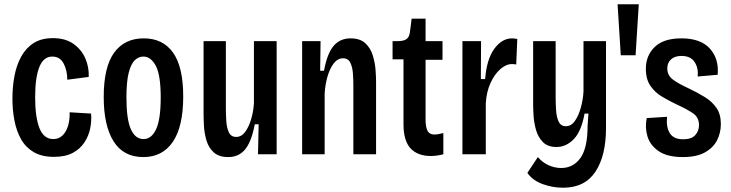

<svg xmlns="http://www.w3.org/2000/svg" viewBox="-20 -720 3412 896"><path d="M232 12Q175 12 137.5 -10Q100 -32 78.5 -70Q57 -108 47.5 -157Q38 -206 38 -260Q38 -315 47.5 -365.5Q57 -416 79 -456Q101 -496 137 -519Q173 -542 227 -542Q285 -542 322.5 -515.5Q360 -489 378 -448Q396 -407 394 -361L294 -348Q294 -391 277 -423.5Q260 -456 224 -456Q183 -456 163.5 -407Q144 -358 144 -266Q144 -174 164 -122.5Q184 -71 229 -71Q255 -71 272.5 -88.5Q290 -106 298 -134.5Q306 -163 305 -196L405 -190Q408 -156 401 -121Q394 -86 374 -55.5Q354 -25 319.5 -6.5Q285 12 232 12Z M649 13Q556 13 510 -60.5Q464 -134 464 -267Q464 -407 512.5 -474Q561 -541 651 -541Q740 -541 787.5 -474.5Q835 -408 835 -270Q835 -129 786.5 -58Q738 13 649 13ZM650 -71Q687 -71 708.5 -117Q730 -163 730 -265Q730 -370 707 -413Q684 -456 649 -456Q627 -456 609 -439Q591 -422 580.5 -380Q570 -338 570 -265Q570 -164 590.5 -117.5Q611 -71 650 -71Z M1045 13Q1002 13 978 -8.5Q954 -30 944 -63Q934 -96 932 -129.5Q930 -163 930 -188V-528H1034V-216Q1034 -187 1036 -155.5Q1038 -124 1048 -102.5Q1058 -81 1082 -81Q1107 -81 1124.5 -105Q1142 -129 1152.5 -165.5Q1163 -202 1165 -239V-528H1271V0H1184L1187 -140H1169Q1154 -60 1124.5 -23.5Q1095 13 1045 13Z M1390 0V-528H1476L1474 -390H1492Q1507 -471 1537 -506Q1567 -541 1616 -541Q1660 -541 1684.5 -518.5Q1709 -496 1719.5 -462Q1730 -428 1732.5 -394.5Q1735 -361 1735 -338V0H1629V-321Q1629 -347 1627 -376.5Q1625 -406 1615 -427Q1605 -448 1581 -448Q1555 -448 1536.5 -423Q1518 -398 1507.5 -360Q1497 -322 1495 -282V0Z M1991 8Q1929 8 1896 -27.5Q1863 -63 1863 -140V-443H1812V-528H1834Q1864 -528 1877 -537.5Q1890 -547 1893 -570L1901 -633H1966V-528H2045V-441H1966V-161Q1966 -128 1975 -110Q1984 -92 2009 -92Q2020 -92 2049 -99V0Q2017 8 1991 8Z M2138 0V-528H2225L2224 -351H2244Q2251 -443 2286.5 -492Q2322 -541 2370 -541Q2376 -541 2382 -540Q2388 -539 2394 -538L2389 -419Q2380 -421 2369 -421Q2342 -421 2315 -397.5Q2288 -374 2269 -332.5Q2250 -291 2247 -237V0Z M2608 156Q2558 156 2512 139Q2466 122 2441 87L2490 13Q2511 38 2540 51Q2569 64 2599 64Q2655 64 2688.5 17.5Q2722 -29 2722 -131L2726 -190H2708Q2693 -107 2657.5 -70.5Q2622 -34 2577 -34Q2536 -34 2513.5 -57Q2491 -80 2481.5 -113.5Q2472 -147 2470 -179.5Q2468 -212 2468 -231V-528H2573V-267Q2573 -238 2575 -206Q2577 -174 2587 -152.5Q2597 -131 2621 -131Q2646 -131 2663.5 -156.5Q2681 -182 2691 -219.5Q2701 -257 2703 -293V-528H2808V-122Q2808 7 2758.5 81.5Q2709 156 2608 156Z M2877 -462 2862 -700H2961L2946 -462Z M3167 13Q3094 13 3054 -14.5Q3014 -42 3001.5 -83.5Q2989 -125 2998 -169L3093 -175Q3088 -128 3105.5 -99Q3123 -70 3168 -70Q3207 -70 3224.5 -89.5Q3242 -109 3242 -136Q3242 -172 3214.5 -191Q3187 -210 3141 -231Q3105 -248 3071 -268Q3037 -288 3015.5 -319Q2994 -350 2994 -399Q2994 -461 3035.5 -501Q3077 -541 3160 -541Q3250 -541 3293 -493Q3336 -445 3329 -371L3236 -363Q3240 -402 3221.5 -430.5Q3203 -459 3160 -459Q3129 -459 3111.5 -443Q3094 -427 3094 -401Q3094 -368 3120.5 -348.5Q3147 -329 3193 -308Q3235 -288 3269 -267Q3303 -246 3323.5 -216.5Q3344 -187 3344 -141Q3344 -101 3326.5 -66Q3309 -31 3270 -9Q3231 13 3167 13Z"/></svg>

Font: Bricolage Grotesque 10pt Condensed Medium
Style: Regular
Weight: 500
Width: 3
Designer: Mathieu Triay
Foundry: Atelier Triay
Version: Version 1.000; ttfautohint (v1.8.4.7-5d5b);gftools[0.9.32]